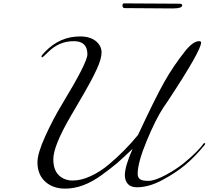

<svg xmlns="http://www.w3.org/2000/svg" viewBox="-20 -1102 1236 1138"><path d="M397 -410Q296 -236 296 -158Q296 -95 328.5 -63.5Q361 -32 411 -32Q461 -32 517 -58Q574 -84 626 -128Q719 -206 798 -302Q900 -521 954 -616.5Q1008 -712 1078 -800Q1125 -858 1160 -858Q1172 -858 1172 -850Q1172 -802 974 -502Q950 -466 948 -464Q903 -396 849.5 -267Q796 -138 796 -72Q796 -51 809 -40.5Q822 -30 859.5 -30Q897 -30 960.5 -64Q1024 -98 1069.5 -135Q1115 -172 1145.5 -203.5Q1176 -235 1184 -248Q1188 -254 1192 -254Q1196 -254 1196 -251Q1196 -248 1194 -244Q1135 -172 1078 -124.5Q1021 -77 941.5 -34.5Q862 8 792 8Q755 8 737.5 -12Q720 -32 720 -64Q720 -116 766 -220Q708 -165 674 -135Q638 -105 582 -64Q472 16 366 16Q293 16 247.5 -26Q202 -68 202 -140Q202 -193 248 -294Q294 -396 350 -488Q498 -732 498 -780Q498 -858 418 -858Q372 -858 334.5 -841.5Q297 -825 265.5 -793.5Q234 -762 230 -762Q226 -762 226 -768Q226 -774 248 -796Q335 -886 454 -886Q515 -886 548.5 -858Q582 -830 582 -791.5Q582 -753 552.5 -689.5Q523 -626 481 -554Q439 -482 397 -410ZM1002 -1052 720 -1054Q706 -1054 706 -1068Q706 -1082 714 -1082L1044 -1080Q1060 -1080 1060 -1070Q1060 -1052 1002 -1052Z"/></svg>

Font: Miama
Style: Regular
Weight: 400
Italic angle: 16.5°
Designer: Linus Romer
Foundry: Linus Romer
Version: 0.32